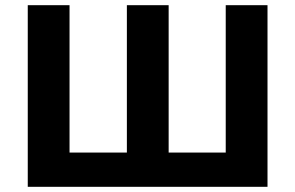

<svg xmlns="http://www.w3.org/2000/svg" viewBox="-20 -720 1138 740"><path d="M1011 -700V0H87V-700H248V-132H469V-700H630V-132H850V-700Z"/></svg>

Font: mBank
Style: Bold
Weight: 700
Designer: Julieta Ulanovsky
Foundry: Julieta Ulanovsky
Version: Version 7.200